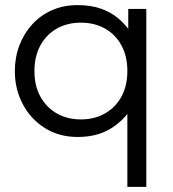

<svg xmlns="http://www.w3.org/2000/svg" viewBox="-20 -520 674 750"><path d="M477.5 210V-110L491 -93.5Q459 -45 407.8 -15Q356.5 15 283 15Q210.5 15 155 -20Q99.5 -55 68.8 -113.5Q38 -172 38 -242.5Q38 -296 55.8 -342.8Q73.5 -389.5 106 -425Q138.5 -460.5 183.2 -480.2Q228 -500 282.5 -500Q336 -500 375.5 -485.8Q415 -471.5 443.5 -447Q472 -422.5 492.5 -391.5L481 -374.5V-485H551.5V210ZM296 -53.5Q349 -53.5 390 -76.8Q431 -100 454.2 -142.2Q477.5 -184.5 477.5 -242.5Q477.5 -300.5 454.2 -343Q431 -385.5 390 -408.5Q349 -431.5 296 -431.5Q243 -431.5 202.2 -408.5Q161.5 -385.5 138 -343Q114.5 -300.5 114.5 -242.5Q114.5 -184.5 138 -142.2Q161.5 -100 202.2 -76.8Q243 -53.5 296 -53.5Z"/></svg>

Font: Geologica Thin Roman ExtraLight
Style: Regular
Weight: 250
Version: Version 1.010;gftools[0.9.28]